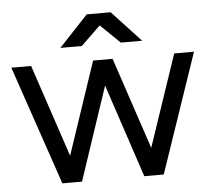

<svg xmlns="http://www.w3.org/2000/svg" viewBox="-51 -772 912 827"><g transform="rotate(-5 404.5 -358.0)"><path d="M714.2 -515.4H799.8L624 0H540ZM363.6 -515.4H443L270.6 0H190.4ZM10 -515.4H95.6L267.8 0H185.6ZM368.4 -515.4H447.8L620 0H539.8ZM354.4 -712.8V-716H457L581.4 -582H489.2ZM353.4 -716H456V-712.8L320.4 -582H228Z"/></g></svg>

Font: 寒蝉端黑体 Light
Style: Regular
Weight: 300
Designer: ChillDuanSans {Warren2060}; 
Source Han Sans {Ryoko NISHIZUKA 西塚涼子 (kana, bopomofo & ideographs); Paul D. Hunt (Latin, G
Foundry: ChillType&Adobe
Version: Version 1.300;Glyphs 3.3 (3306)